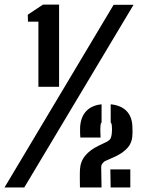

<svg xmlns="http://www.w3.org/2000/svg" viewBox="-101 -821 627 841"><path d="M67.2 -440.7V-726H21.6L20.6 -756.6L87.2 -800.7H157.8V-440.7ZM-81.1 0 396.7 -800H484L5.4 0ZM249.2 0Q248.8 -24.4 248.7 -37.8Q248.5 -51.3 248.7 -59.9Q248.8 -68.5 249.2 -78.5Q251.3 -113.8 272.5 -139.4Q293.7 -164.9 330.4 -182.5L366.5 -199.9Q380 -207.3 383.7 -215.4Q387.4 -223.4 388.7 -236.4Q389.7 -244.5 389.7 -254.3Q389.7 -264 388.7 -272.5Q388.7 -279.1 383.9 -284.5V-364.2Q430.4 -359.5 454.7 -333.3Q478.9 -307.1 479 -261.7Q479.2 -258 479.2 -254.1Q479.3 -250.3 479.4 -245.9Q479.4 -241.5 479.3 -236.4Q479.2 -199 459.4 -175.4Q439.6 -151.9 402.7 -134.8L358.6 -115.2Q353.1 -111.6 347.7 -104.9Q342.3 -98.1 342.3 -89.1L343.7 0ZM383.7 0 382.3 -78.9H469.8V0ZM250.8 -218.7Q250.3 -227.6 249.8 -239.3Q249.3 -251 249.8 -261.7Q251.9 -307.5 276.1 -333.6Q300.3 -359.7 343.9 -364.1V-285.2Q340.1 -281 339.4 -273.3Q338.1 -257.6 338.6 -242.4Q339.1 -227.2 339.6 -218.7Z"/></svg>

Font: Big Shoulders Stencil Display SC Thin
Style: Regular
Weight: 100
Designer: Patric King
Foundry: XO Type Co
Version: Version 2.001